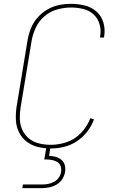

<svg xmlns="http://www.w3.org/2000/svg" viewBox="-20 -763 616 997"><path d="M244 8Q278 8 313 -0.5Q348 -9 379 -29.5Q410 -50 433 -79.5Q456 -109 468 -143L449 -149Q433 -107 401.5 -73.5Q370 -40 328 -25.5Q286 -11 244 -11Q213 -11 183.5 -18Q154 -25 131.5 -43Q109 -61 96.5 -87.5Q84 -114 83 -144.5Q82 -175 87 -205L144 -550Q150 -586 166 -620Q182 -654 211.5 -679Q241 -704 277 -714Q313 -724 348 -724Q381 -724 412 -716.5Q443 -709 465.5 -688.5Q488 -668 497 -637Q506 -606 500 -574Q500 -571 499 -568H520L521 -575Q527 -611 517 -645.5Q507 -680 481 -703Q455 -726 420 -734.5Q385 -743 348 -743Q317 -743 285.5 -736.5Q254 -730 225 -713Q196 -696 174 -670.5Q152 -645 140 -614.5Q128 -584 123 -553L66 -208Q61 -174 62.5 -140Q64 -106 78.5 -76.5Q93 -47 118.5 -27.5Q144 -8 176.5 0Q209 8 244 8ZM96 214H196Q216 214 235.5 210Q255 206 273.5 195.5Q292 185 303.5 167Q315 149 318 129Q321 112 316.5 95Q312 78 299 67Q286 56 269 51.5Q252 47 235 46L242 0H221L210 65H221Q236 65 251 68Q266 71 278 78.5Q290 86 295 100Q300 114 297 130Q295 145 285.5 159Q276 173 261 181Q246 189 230.5 192Q215 195 199 195H99Z"/></svg>

Font: Iosevka Sparkle Thin
Style: Italic
Weight: 100
Italic angle: -9°
Designer: Belleve Invis
Foundry: Belleve Invis
Version: Version 4.5.0; ttfautohint (v1.8.3)